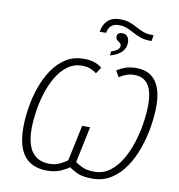

<svg xmlns="http://www.w3.org/2000/svg" viewBox="-105 -1104 1127 1209"><g transform="rotate(10 459.0 -499.5)"><path d="M451.7 -909.2Q458 -955.1 486.6 -981.9Q515.1 -1008.8 565.4 -1008.8Q601.6 -1008.8 627.4 -999.5Q653.3 -990.2 675.3 -977.8Q697.3 -965.3 721.7 -955.8Q746.1 -946.3 779.3 -946.3H789.6L783.2 -908.2H773.9Q738.8 -908.2 712.2 -917.7Q685.5 -927.2 662.8 -939.7Q640.1 -952.1 616.5 -961.7Q592.8 -971.2 563.5 -971.2Q530.8 -971.2 513.7 -954.1Q496.6 -937 492.2 -909.2ZM541 -773.4 543.9 -799.8Q567.4 -806.6 582 -818.1Q596.7 -829.6 596.7 -843.3Q596.7 -852.5 592.5 -857.7Q588.4 -862.8 580.6 -867.7Q572.8 -872.6 566.9 -878.9Q561 -885.3 561 -896.5Q561 -924.8 595.7 -924.8Q615.2 -924.8 627 -910.4Q638.7 -896 638.7 -871.6Q638.7 -836.4 613 -810.8Q587.4 -785.2 541 -773.4ZM276.4 9.8Q82.5 9.8 82.5 -231.9Q82.5 -293.9 93.5 -362.1Q104.5 -430.2 127.4 -494.6Q150.4 -559.1 185.8 -610.8Q221.2 -662.6 270.3 -693.4Q319.3 -724.1 382.8 -724.1Q422.4 -724.1 450.4 -714.8Q478.5 -705.6 500.5 -687.5L473.6 -647.5Q454.1 -662.1 432.4 -670.7Q410.6 -679.2 381.3 -679.2Q328.1 -679.2 287.8 -649.4Q247.6 -619.6 218.5 -570.6Q189.5 -521.5 171.1 -462.4Q152.8 -403.3 144 -343.8Q135.3 -284.2 135.3 -233.9Q135.3 -133.3 173.1 -84.2Q210.9 -35.2 282.7 -35.2Q320.8 -35.2 350.1 -49.6Q379.4 -64 397 -77.6L445.8 -306.2H496.6L448.2 -76.2Q462.9 -63.5 492.9 -49.3Q522.9 -35.2 570.3 -35.2Q626.5 -35.2 669.7 -67.4Q712.9 -99.6 743.7 -152.3Q774.4 -205.1 794.2 -268.3Q814 -331.5 823.2 -394.5Q832.5 -457.5 832.5 -509.3Q832.5 -679.2 714.8 -679.2Q686.5 -679.2 662.8 -670.4Q639.2 -661.6 618.7 -647.5L596.2 -687.5Q620.1 -703.1 649.9 -713.6Q679.7 -724.1 720.2 -724.1Q802.2 -724.1 843.3 -668.5Q884.3 -612.8 884.3 -509.3Q884.3 -448.7 873 -378.4Q861.8 -308.1 838.1 -239.5Q814.5 -170.9 776.9 -114.5Q739.3 -58.1 686.8 -24.2Q634.3 9.8 565.9 9.8Q502.4 9.8 468.8 -6.1Q435.1 -22 417 -36.6Q399.9 -22.9 363 -6.6Q326.2 9.8 276.4 9.8Z"/></g></svg>

Font: Open Sans Light
Style: Italic
Weight: 300
Italic angle: -12°
Designer: Monotype Design Team
Foundry: Monotype Imaging Inc.
Version: Version 3.003; ttfautohint (v1.8.4)